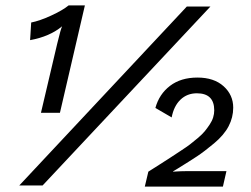

<svg xmlns="http://www.w3.org/2000/svg" viewBox="-20 -684 925 708"><path d="M131 -268 191 -523Q204 -577 209 -587Q163 -549 91 -536L95 -601Q126 -607 168.5 -626.5Q211 -646 233 -664H293L201 -268ZM51 0 669 -660H756L137 0ZM514 4 527 -51Q541 -60 568 -77Q595 -94 608.5 -103Q622 -112 645 -127Q668 -142 680.5 -151.5Q693 -161 709.5 -175Q726 -189 735 -200Q744 -211 753 -224.5Q762 -238 766 -251Q770 -264 770 -277Q770 -340 706 -340Q670 -340 645.5 -316.5Q621 -293 613 -251L553 -286Q567 -337 607 -367.5Q647 -398 708 -398Q769 -398 804.5 -366Q840 -334 840 -287Q840 -251 823 -218.5Q806 -186 769.5 -155.5Q733 -125 706.5 -107.5Q680 -90 633 -61Q630 -59 628 -58Q626 -57 623 -55Q620 -53 618 -52V-51Q648 -53 672 -53H815L802 4Z"/></svg>

Font: Elaine Sans
Style: Italic
Weight: 400
Italic angle: -13°
Designer: Wei Huang
Foundry: Wei Huang
Version: Version 2.001;December 24, 2019;FontCreator 12.0.0.2547 64-b